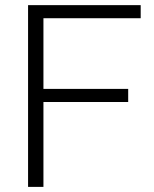

<svg xmlns="http://www.w3.org/2000/svg" viewBox="-20 -731 602 751"><path d="M89.8 0V-710.9H530.3V-659.7H149.9V-383.3H481.4V-332H149.9V0Z"/></svg>

Font: Roboto Light
Style: Regular
Weight: 300
Designer: Google
Version: Version 2.137; 2017